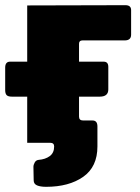

<svg xmlns="http://www.w3.org/2000/svg" viewBox="-20 -551 541 741"><path d="M158 170Q136 170 123 164.5Q110 159 110 145L109 93Q109 85 114 76Q119 67 129 66Q155 64 172 51.5Q189 39 189 14Q189 0 173 0H125V-86H285V-101Q285 -86 301 -86H337Q356 -86 356 -63V14Q356 93 301 131.5Q246 170 158 170ZM461 -395H298Q285 -395 285 -382V0H85V-530L464 -531Q486 -531 486 -512V-417Q486 -395 461 -395ZM26 -178Q11 -178 5.5 -184Q0 -190 0 -203V-290Q0 -313 19 -313H380Q398 -313 398 -293V-206Q398 -178 365 -178Z"/></svg>

Font: Libre Franklin Black
Style: Regular
Weight: 900
Designer: Pablo Impallari, Rodrigo Fuenzalida, Nhung Nguyen
Foundry: Impallari Type
Version: Version 3.000